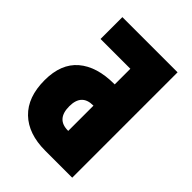

<svg xmlns="http://www.w3.org/2000/svg" viewBox="-206 -817 920 920"><g transform="rotate(45 253.5 -357.0)"><path d="M450 0V-714H76V-566H278V-460H275Q157 -460 91.5 -404Q26 -348 26 -237Q26 -122 89.5 -61Q153 0 267 0ZM198 -232Q198 -316 276 -316H278V-145H276Q198 -145 198 -232Z"/></g></svg>

Font: Noto Sans Display Condensed Black
Style: Regular
Weight: 900
Width: 3
Designer: Monotype Design team
Foundry: Monotype Imaging Inc.
Version: 1.000